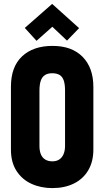

<svg xmlns="http://www.w3.org/2000/svg" viewBox="-20 -952 535 983"><path d="M385 -808 247 -932 107 -809 167 -743 248 -815 323 -744ZM36 -508V-186Q36 -121 64.5 -77Q93 -33 141 -11Q189 11 248 11Q311 11 358.5 -12.5Q406 -36 432 -80.5Q458 -125 458 -186V-507Q458 -605 403 -661Q348 -717 249 -717Q150 -717 93 -663.5Q36 -610 36 -508ZM182 -205V-487Q182 -520 189 -539.5Q196 -559 210.5 -568Q225 -577 247 -577Q271 -577 285.5 -568Q300 -559 306.5 -539.5Q313 -520 313 -488V-205Q313 -181 305.5 -163Q298 -145 283.5 -135.5Q269 -126 248 -126Q227 -126 212 -135Q197 -144 189.5 -161.5Q182 -179 182 -205Z"/></svg>

Font: Advent Pro ExtraBold
Style: Regular
Weight: 800
Designer: VivaRado, Andreas Kalpakidis
Foundry: VivaRado, Andreas Kalpakidis
Version: Version 3.000